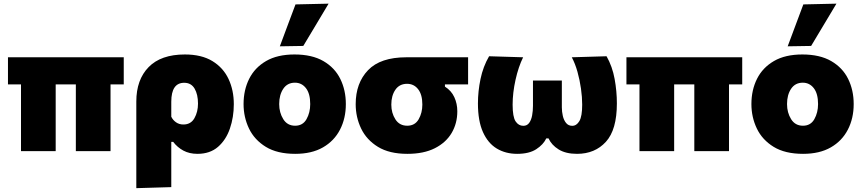

<svg xmlns="http://www.w3.org/2000/svg" viewBox="-20 -806 4600 1024"><path d="M92 0V-356H22.5V-500.5H640V-356H569.5V0H384.5V-356H277V0Z M707 197.5V-264.5Q707 -381 772.8 -448.2Q838.5 -515.5 966 -515.5Q1055 -515.5 1112.8 -480.2Q1170.5 -445 1198.8 -385Q1227 -325 1227 -250.5Q1227 -181 1206.2 -120.5Q1185.5 -60 1142.8 -22.8Q1100 14.5 1033 14.5Q990 14.5 958 -2.8Q926 -20 903.5 -49.5H893.5V192ZM958 -142Q998 -142 1017 -175.8Q1036 -209.5 1036 -253.5Q1036 -302.5 1017.8 -333.5Q999.5 -364.5 962.5 -364.5Q893.5 -364.5 893.5 -263.5V-183.5Q902 -165.5 918.8 -153.8Q935.5 -142 958 -142Z M1554.5 14.5Q1458.5 14.5 1397.8 -22.8Q1337 -60 1308 -120.5Q1279 -181 1279 -251Q1279 -326 1309 -385.8Q1339 -445.5 1399.2 -480.5Q1459.5 -515.5 1550.5 -515.5Q1644 -515.5 1704.8 -480.2Q1765.5 -445 1795 -385Q1824.5 -325 1824.5 -251Q1824.5 -175 1793.5 -114.8Q1762.5 -54.5 1702.5 -20Q1642.5 14.5 1554.5 14.5ZM1554 -135.5Q1595 -135.5 1614.8 -170.5Q1634.5 -205.5 1634.5 -251Q1634.5 -306.5 1611.8 -335.8Q1589 -365 1553 -365Q1512.5 -365 1490.8 -332.5Q1469 -300 1469 -251Q1469 -205.5 1490.8 -170.5Q1512.5 -135.5 1554 -135.5ZM1472.5 -559Q1493.5 -615 1514.2 -671Q1535 -727 1556 -782.5L1732.5 -786.5Q1697.5 -728 1663.8 -671.5Q1630 -615 1597.5 -561Z M2152.5 14.5Q2056.5 14.5 1995.8 -22.8Q1935 -60 1906 -120.5Q1877 -181 1877 -250.5Q1877 -363 1943 -431.8Q2009 -500.5 2147.5 -500.5H2476.5V-356H2353V-344Q2387 -322.5 2403 -287.8Q2419 -253 2419 -212.5Q2419 -148 2388.8 -96.8Q2358.5 -45.5 2299.2 -15.5Q2240 14.5 2152.5 14.5ZM2152 -135.5Q2193 -135.5 2212.8 -169.8Q2232.5 -204 2232.5 -248.5Q2232.5 -301.5 2210 -330.2Q2187.5 -359 2151 -359Q2110.5 -359 2088.8 -327.5Q2067 -296 2067 -248Q2067 -203.5 2088.8 -169.5Q2110.5 -135.5 2152 -135.5Z M2738 14.5Q2676.5 14.5 2629.5 -13.8Q2582.5 -42 2555.8 -101.5Q2529 -161 2529 -254.5Q2529 -319 2542.8 -385Q2556.5 -451 2588.5 -506L2770 -500.5Q2745 -450 2729.5 -380.5Q2714 -311 2714 -248Q2714 -182.5 2729.8 -158.8Q2745.5 -135 2771 -135Q2791 -135 2802.2 -150.5Q2813.5 -166 2818 -190.5Q2822.5 -215 2822.5 -242V-376.5H2976.5V-233.5Q2976.5 -210 2981.8 -187.5Q2987 -165 2999.2 -150Q3011.5 -135 3032 -135Q3055 -135 3070 -160.2Q3085 -185.5 3085 -248Q3085 -288 3078.5 -333.8Q3072 -379.5 3059.8 -423.2Q3047.5 -467 3029.5 -500.5L3215 -506Q3246 -451 3258 -385Q3270 -319 3270 -254.5Q3270 -114 3211.5 -49.8Q3153 14.5 3057.5 14.5Q2997.5 14.5 2959.5 -9Q2921.5 -32.5 2905.5 -68H2893.5Q2878 -35 2840 -10.2Q2802 14.5 2738 14.5Z M3390.5 0V-356H3321V-500.5H3938.5V-356H3868V0H3683V-356H3575.5V0Z M4263 14.5Q4167 14.5 4106.2 -22.8Q4045.5 -60 4016.5 -120.5Q3987.5 -181 3987.5 -251Q3987.5 -326 4017.5 -385.8Q4047.5 -445.5 4107.8 -480.5Q4168 -515.5 4259 -515.5Q4352.5 -515.5 4413.2 -480.2Q4474 -445 4503.5 -385Q4533 -325 4533 -251Q4533 -175 4502 -114.8Q4471 -54.5 4411 -20Q4351 14.5 4263 14.5ZM4262.5 -135.5Q4303.5 -135.5 4323.2 -170.5Q4343 -205.5 4343 -251Q4343 -306.5 4320.2 -335.8Q4297.5 -365 4261.5 -365Q4221 -365 4199.2 -332.5Q4177.5 -300 4177.5 -251Q4177.5 -205.5 4199.2 -170.5Q4221 -135.5 4262.5 -135.5ZM4181 -559Q4202 -615 4222.8 -671Q4243.5 -727 4264.5 -782.5L4441 -786.5Q4406 -728 4372.2 -671.5Q4338.5 -615 4306 -561Z"/></svg>

Font: Commissioner ExtraBold
Style: Regular
Weight: 800
Designer: Kostas Bartsokas
Foundry: Kostas Bartsokas
Version: Version 1.000; ttfautohint (v1.8.3)